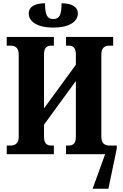

<svg xmlns="http://www.w3.org/2000/svg" viewBox="-20 -939 746 1169"><path d="M304 -771Q235 -771 195 -794.5Q155 -818 155 -858Q155 -887 181 -903Q207 -919 254 -919Q254 -869 264.5 -846Q275 -823 304 -823Q334 -823 344.5 -846Q355 -869 355 -919Q402 -919 428 -903Q454 -887 454 -858Q454 -818 414 -794.5Q374 -771 304 -771ZM21 0V-53H47Q67 -53 80.5 -65.5Q94 -78 94 -107V-607Q94 -636 80.5 -648.5Q67 -661 47 -661H21V-714H308V-661H290Q270 -661 259 -648.5Q248 -636 248 -607V-279L442 -545V-607Q442 -636 431 -648.5Q420 -661 401 -661H382V-714H669V-661H643Q623 -661 610 -648.5Q597 -636 597 -607V-107Q597 -78 610 -65.5Q623 -53 643 -53H691V-34L640 210H544L620 0H382V-53H401Q420 -53 431 -65.5Q442 -78 442 -107V-446L248 -180V-107Q248 -78 259 -65.5Q270 -53 290 -53H308V0Z"/></svg>

Font: Noto Serif ExtraCondensed ExtraBold
Style: Regular
Weight: 800
Width: 2
Designer: Monotype Design Team
Foundry: Monotype Imaging Inc.
Version: Version 2.013; ttfautohint (v1.8.4.7-5d5b)